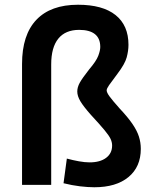

<svg xmlns="http://www.w3.org/2000/svg" viewBox="-20 -780 653 810"><path d="M378 10Q351 10 317.5 6Q284 2 248 -7L262 -111Q288 -104 313 -99.5Q338 -95 358 -95Q402 -95 427.5 -114Q453 -133 453 -166Q453 -180 446.5 -194Q440 -208 420.5 -231.5Q401 -255 363 -296Q332 -331 319 -353Q306 -375 306 -394Q306 -412 316.5 -431Q327 -450 356 -487Q386 -522 394.5 -544.5Q403 -567 403 -582Q403 -618 380.5 -636Q358 -654 314 -654Q256 -654 226 -617Q196 -580 196 -508V0H73V-510Q73 -633 133.5 -696.5Q194 -760 309 -760Q413 -760 467.5 -716.5Q522 -673 522 -591Q522 -566 514.5 -538Q507 -510 475 -468Q450 -435 440 -420.5Q430 -406 430 -399Q430 -390 441.5 -374Q453 -358 485 -322Q519 -286 538.5 -257.5Q558 -229 566 -204Q574 -179 574 -152Q574 -76 522 -33Q470 10 378 10Z"/></svg>

Font: M PLUS 2 Thin SemiBold
Style: Regular
Weight: 600
Version: Version 1.001